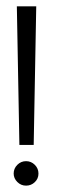

<svg xmlns="http://www.w3.org/2000/svg" viewBox="-20 -583 191 604"><path d="M86 -127H41L33 -563H94ZM23 -37Q23 -53 34.5 -64.5Q46 -76 62 -76Q78 -76 89.5 -64.5Q101 -53 101 -37Q101 -21 89.5 -10Q78 1 62 1Q46 1 34.5 -10.5Q23 -22 23 -37Z"/></svg>

Font: Bhavuka
Style: Regular
Weight: 400
Version: 2.94.0; ttfautohint (v1.2) -l 7 -r 28 -G 50 -x 13 -D deva -f